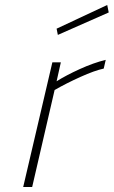

<svg xmlns="http://www.w3.org/2000/svg" viewBox="-20 -750 456 770"><path d="M190 -500H224L207 -424Q245 -448 300 -473Q355 -498 404 -510L396 -475Q359 -467 302.5 -441.5Q246 -416 199 -389L109 0H73ZM207 -635 410 -730 416 -700 212 -610Z"/></svg>

Font: Cairo ExtraLight
Style: Italic
Weight: 275
Italic angle: -13°
Designer: Mohamed Gaber, Accademia di Belle Arti di Urbino and others
Foundry: Kief Type Foundry, Accademia di Belle Arti di Urbino and others
Version: Version 3.011